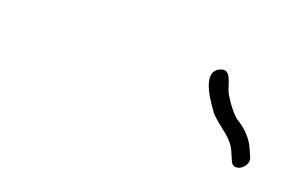

<svg xmlns="http://www.w3.org/2000/svg" viewBox="-33 -702 331 217"><g transform="rotate(15 132.0 -593.5)"><path d="M264 -556 261 -565C257 -578 248 -588 238 -595C232 -601 224 -614 221 -622C218 -630 218 -649 205 -644C184 -637 207 -602 211 -595C221 -581 237 -574 242 -556L245 -547C249 -536 266 -545 264 -556Z"/></g></svg>

Font: Electronic
Style: ExThnIt
Weight: 100
Version: Version 1.011